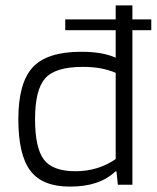

<svg xmlns="http://www.w3.org/2000/svg" viewBox="-20 -685 583 712"><path d="M541 -613V-573H471V0H417L412 -49H409V-50Q378 -21 336.5 -7Q295 7 239 7Q137 7 92.5 -52Q48 -111 48 -243Q48 -377 101 -435Q154 -493 281 -493Q321 -493 353 -487.5Q385 -482 409 -471V-573H222V-613H409V-665H471V-613ZM287 -437Q185 -437 147.5 -394.5Q110 -352 110 -243Q110 -137 142.5 -93.5Q175 -50 260 -50Q302 -50 339.5 -61.5Q377 -73 409 -95V-415Q383 -426 353.5 -431.5Q324 -437 287 -437Z"/></svg>

Font: Blinker Light
Style: Regular
Weight: 300
Designer: Juergen Huber
Foundry: supertype
Version: Version 1.017;hotconv 1.0.117;makeotfexe 2.5.65602